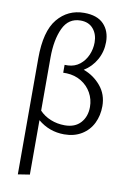

<svg xmlns="http://www.w3.org/2000/svg" viewBox="-106 -777 759 1129"><g transform="rotate(10 273.5 -212.5)"><path d="M303 -714Q381 -714 420 -673.5Q459 -633 459 -567Q459 -510 432 -461.5Q405 -413 358 -384Q419 -362 461 -312Q503 -262 503 -192Q503 -136 480.5 -90Q458 -44 414 -17Q370 10 310 10Q221 10 153 -47V278L83 289V-404Q83 -566 144.5 -640Q206 -714 303 -714ZM304 -43Q365 -43 398.5 -80Q432 -117 432 -175Q432 -220 410.5 -258.5Q389 -297 350.5 -320.5Q312 -344 263 -346H242V-393H262Q303 -395 332.5 -418.5Q362 -442 377.5 -478Q393 -514 393 -553Q393 -602 366 -634Q339 -666 290 -666Q218 -666 185.5 -596.5Q153 -527 153 -420V-104Q180 -75 219.5 -59Q259 -43 304 -43Z"/></g></svg>

Font: LXGW Bright GB
Style: Regular
Weight: 400
Designer: Christian Thalmann (Catharsis Fonts)
Foundry: LXGW / Christian Thalmann (Catharsis Fonts) / Fontworks Inc.
Version: Version 5.510